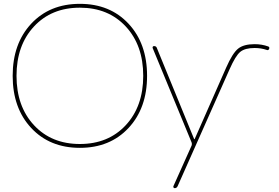

<svg xmlns="http://www.w3.org/2000/svg" viewBox="-20 -760 1454 1000"><path d="M978 -18 775 -510Q774 -514 776 -517Q778 -520 782 -520Q794 -520 797 -510L991 -36Q991 -35 993 -35Q994 -35 994 -36L1158 -408Q1191 -483 1220 -506.5Q1249 -530 1306 -530Q1344 -530 1377 -518Q1385 -515 1382 -506Q1378 -496 1369 -500Q1340 -510 1306 -510Q1256 -510 1231.5 -490Q1207 -470 1176 -400L905 210Q900 220 890 220Q886 220 884 217Q882 214 883 210L978 -2Q981 -10 978 -18ZM157 -108Q248 -10 396 -10Q544 -10 635 -108Q726 -206 726 -365Q726 -524 635 -622Q544 -720 396 -720Q248 -720 157 -622Q66 -524 66 -365Q66 -206 157 -108ZM142.5 -636.5Q239 -740 396 -740Q553 -740 649.5 -636.5Q746 -533 746 -365Q746 -197 649.5 -93.5Q553 10 396 10Q239 10 142.5 -93.5Q46 -197 46 -365Q46 -533 142.5 -636.5Z"/></svg>

Font: Rounded Mplus 1c Thin
Style: Regular
Weight: 250
Version: Version 1.059.20150529